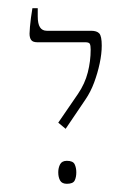

<svg xmlns="http://www.w3.org/2000/svg" viewBox="-20 -667 330 468"><path d="M140 -353 122 -368 170 -438Q187 -463 194 -490.5Q201 -518 201 -546Q201 -556 199 -560Q197 -564 188 -564H71Q60 -564 56 -569.5Q52 -575 52 -585Q52 -591 53 -601.5Q54 -612 55.5 -624Q57 -636 59 -647H72V-627Q72 -609 77.5 -600.5Q83 -592 94 -592H202Q216 -592 222 -585.5Q228 -579 228 -556Q228 -536 223 -512.5Q218 -489 209.5 -466Q201 -443 188 -424ZM143 -219Q131 -219 126.5 -227Q122 -235 122 -247Q122 -258 126.5 -266.5Q131 -275 143 -275Q158 -275 162 -266.5Q166 -258 166 -247Q166 -235 162 -227Q158 -219 143 -219Z"/></svg>

Font: Noto Serif Hebrew Thin
Style: Regular
Weight: 250
Version: Version 2.003